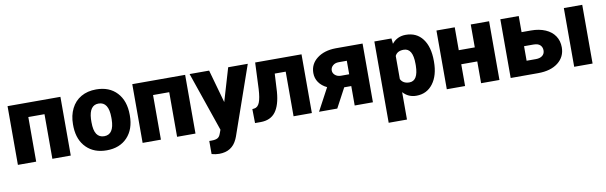

<svg xmlns="http://www.w3.org/2000/svg" viewBox="-48 -1013 5368 1701"><g transform="rotate(-10 2635.5 -162.5)"><path d="M518.6 0H353V-401.4H207.5V0H43V-528.3H518.6Z M585.9 -269Q585.9 -348.1 616.7 -409.9Q647.5 -471.7 705.1 -504.9Q762.7 -538.1 840.3 -538.1Q959 -538.1 1027.3 -464.6Q1095.7 -391.1 1095.7 -264.6V-258.8Q1095.7 -135.3 1027.1 -62.7Q958.5 9.8 841.3 9.8Q728.5 9.8 660.2 -57.9Q591.8 -125.5 586.4 -241.2ZM750.5 -258.8Q750.5 -185.5 773.4 -151.4Q796.4 -117.2 841.3 -117.2Q929.2 -117.2 931.2 -252.4V-269Q931.2 -411.1 840.3 -411.1Q757.8 -411.1 751 -288.6Z M1640.6 0H1475.1V-401.4H1329.6V0H1165V-528.3H1640.6Z M1939.9 -230.5 2027.8 -528.3H2204.1L1988.8 88.4L1979.5 110.8Q1933.6 213.4 1817.4 213.4Q1785.2 213.4 1749.5 203.6V85.9H1771Q1805.7 85.9 1824 75.9Q1842.3 65.9 1851.1 40L1864.3 4.9L1680.7 -528.3H1856.4Z M2687.5 -528.3V0H2522.9V-401.4H2424.3L2415.5 -239.7Q2406.2 -119.6 2361.3 -60.1Q2316.4 -0.5 2228 0H2176.3L2174.3 -126L2191.4 -127.9Q2224.1 -131.8 2240 -171.6Q2255.9 -211.4 2260.3 -292L2270.5 -528.3Z M3236.8 -528.3V0H3072.8V-174.8H3009.3L2916 0H2752L2860.4 -202.6Q2813 -225.1 2787.4 -262.2Q2761.7 -299.3 2761.7 -346.2Q2761.7 -426.8 2826.2 -476.8Q2890.6 -526.9 2994.1 -528.3ZM2926.3 -340.3Q2926.3 -316.4 2946 -299.1Q2965.8 -281.7 2997.1 -280.8H3072.8V-402.3H2999.5Q2967.3 -402.3 2946.8 -384.3Q2926.3 -366.2 2926.3 -340.3Z M3832 -260.3Q3832 -137.2 3776.6 -63.7Q3721.2 9.8 3627 9.8Q3554.2 9.8 3507.3 -43.5V203.1H3342.8V-528.3H3496.6L3501.5 -479.5Q3548.8 -538.1 3626 -538.1Q3723.6 -538.1 3777.8 -466.1Q3832 -394 3832 -268.1ZM3667.5 -270.5Q3667.5 -411.1 3585.4 -411.1Q3526.9 -411.1 3507.3 -369.1V-161.1Q3528.8 -117.2 3586.4 -117.2Q3665 -117.2 3667.5 -252.9Z M4375 0H4210V-195.8H4065.9V0H3901.4V-528.3H4065.9V-322.3H4210V-528.3H4375Z M4641.6 -383.3H4726.1Q4799.3 -383.3 4855 -359.4Q4910.6 -335.4 4939.9 -291.5Q4969.2 -247.6 4969.2 -189.5Q4969.2 -104 4903.1 -52Q4836.9 0 4722.7 0H4476.1V-528.3H4641.6ZM5212.9 0H5047.4V-528.3H5212.9ZM4641.6 -256.8V-126H4725.1Q4762.7 -126 4783.9 -143.3Q4805.2 -160.6 4805.2 -190.4Q4805.2 -219.7 4786.1 -238.3Q4767.1 -256.8 4725.1 -256.8Z"/></g></svg>

Font: Roboto Black
Style: Regular
Weight: 900
Designer: Google
Version: Version 2.134; 2016